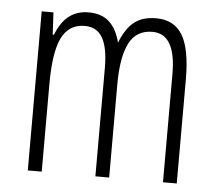

<svg xmlns="http://www.w3.org/2000/svg" viewBox="-44 -588 724 637"><g transform="rotate(5 318.0 -270.0)"><path d="M521 0V-360.8Q521 -494.1 442.9 -494.1Q389.2 -494.1 365.5 -447.5Q341.8 -400.9 341.8 -310.1V0H295.9V-360.8Q295.9 -428.2 276.9 -461.2Q257.8 -494.1 217.8 -494.1Q165 -494.1 141.1 -446.3Q117.2 -398.4 117.2 -291V0H70.8V-529.8H109.9L113.8 -456.1H118.2Q149.9 -540 226.1 -540Q270 -540 295.4 -516.6Q320.8 -493.2 332 -448.2Q351.1 -497.1 378.9 -518.6Q406.7 -540 451.2 -540Q511.2 -540 539.1 -493.9Q566.9 -447.8 566.9 -346.2V0Z"/></g></svg>

Font: TypoPRO Open Sans Condensed
Style: Regular
Weight: 300
Width: 3
Foundry: Ascender Corporation
Version: Version 1.10